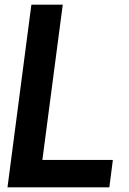

<svg xmlns="http://www.w3.org/2000/svg" viewBox="-20 -800 551 820"><path d="M447 0H12L114 -780H248L161 -117H462Z"/></svg>

Font: Tanohe Sans SemiBold
Style: Italic
Weight: 600
Designer: Village Type and Design LLC & Cristiano Sobral
Foundry: Cooper Hewitt Smithsonian Design Museum
Version: Version 1.00;September 29, 2021;FontCreator 13.0.0.2655 64-b